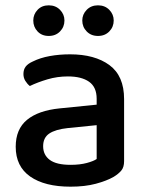

<svg xmlns="http://www.w3.org/2000/svg" viewBox="-20 -686 551 721"><path d="M245 -67Q280 -67 306 -74Q332 -81 343 -89V-216L234 -205Q188 -200 165 -184.5Q142 -169 142 -137Q142 -104 167 -85.5Q192 -67 245 -67ZM243 -482Q336 -482 391 -441.5Q446 -401 446 -314V-81Q446 -58 435.5 -45.5Q425 -33 407 -22Q381 -7 340 4Q299 15 245 15Q148 15 93.5 -23Q39 -61 39 -135Q39 -201 81.5 -236Q124 -271 204 -279L343 -293V-315Q343 -359 314.5 -379Q286 -399 235 -399Q195 -399 158 -388Q121 -377 92 -363Q82 -371 75 -382.5Q68 -394 68 -408Q68 -425 76.5 -436Q85 -447 103 -455Q131 -469 167 -475.5Q203 -482 243 -482ZM222 -609Q222 -585 205.5 -568Q189 -551 163 -551Q137 -551 121 -568Q105 -585 105 -609Q105 -632 121 -649Q137 -666 163 -666Q189 -666 205.5 -649Q222 -632 222 -609ZM407 -609Q407 -585 390.5 -568Q374 -551 348 -551Q322 -551 305.5 -568Q289 -585 289 -609Q289 -632 305.5 -649Q322 -666 348 -666Q374 -666 390.5 -649Q407 -632 407 -609Z"/></svg>

Font: Baloo Paaji 2 Medium
Style: Regular
Weight: 500
Designer: Shuchita Grover, Noopur Datye and Ek Type
Foundry: Ek Type
Version: Version 1.640;hotconv 1.0.111;makeotfexe 2.5.65597; ttfautoh